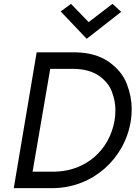

<svg xmlns="http://www.w3.org/2000/svg" viewBox="-20 -970 700 990"><path d="M437 -856 346 -950 293 -911 427 -770 605 -909 560 -950ZM169 -700 51 0H258C460 -4 625 -152 655 -350C658 -370 659 -390 659 -409C659 -450 651 -493 634 -537C617 -582 585 -620 540 -652C494 -683 438 -699 371 -700ZM148 -85 239 -615H362C414 -614 457 -602 491 -579C524 -555 547 -527 558 -494C570 -462 575 -431 575 -402C575 -385 574 -368 571 -350C545 -196 423 -89 266 -85Z"/></svg>

Font: Jost
Style: Italic
Weight: 400
Italic angle: -5°
Version: Version 3.710